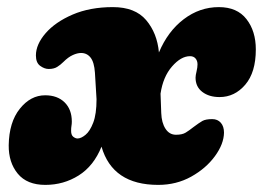

<svg xmlns="http://www.w3.org/2000/svg" viewBox="-20 -505 740 540"><path d="M610 -132Q609.5 -100 584.5 -65.8Q559.5 -31.5 517.8 -8.2Q476 15 425 15Q296.5 15 265.5 -92.5Q243.5 -38 201.2 -11.5Q159 15 107.5 15Q56 15 30 -16.5Q4 -48 4.5 -96.5Q5.5 -161.5 35.8 -199.2Q66 -237 107 -237Q141.5 -237 161.8 -217Q182 -197 182 -163Q182 -156.5 181 -151Q180 -145.5 180 -137Q180 -125 186.2 -120.2Q192.5 -115.5 198 -115.5Q208 -115.5 220.5 -125.8Q233 -136 242.2 -160Q251.5 -184 251.5 -226L247 -300.5Q245 -330 234.8 -343Q224.5 -356 208 -356Q197.5 -356 184.8 -350.2Q172 -344.5 158 -330.5Q150 -322.5 140.8 -316.8Q131.5 -311 117 -311Q105 -311 93 -319.8Q81 -328.5 81 -349Q81 -380 108.2 -411.5Q135.5 -443 184.2 -464Q233 -485 297.5 -485Q360 -485 391 -448.5Q422 -412 427 -357.5Q452 -417 496.8 -451Q541.5 -485 595.5 -485Q647 -485 673.2 -451.2Q699.5 -417.5 699.5 -366Q699.5 -301.5 669.8 -266.8Q640 -232 597.5 -232Q568 -232 549 -246.5Q530 -261 530 -286.5Q530 -293 532.8 -304.2Q535.5 -315.5 535.5 -324Q535.5 -334 530 -340.5Q524.5 -347 514.5 -347Q489 -347 463.8 -318Q438.5 -289 431.5 -241.5L433.5 -187Q434.5 -159.5 445.5 -142.8Q456.5 -126 475 -126Q492.5 -126 502.2 -132Q512 -138 524 -147.5Q540 -159.5 549.2 -164.8Q558.5 -170 577 -170Q592 -170 601 -159.8Q610 -149.5 610 -132Z"/></svg>

Font: Fraunces 9pt SuperSoft Black
Style: Italic
Weight: 900
Italic angle: -16°
Version: Version 1.000;[0bf87f6ff]